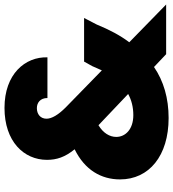

<svg xmlns="http://www.w3.org/2000/svg" viewBox="22 -781 770 854"><g transform="rotate(-90 407.0 -354.0)"><path d="M579 -528C582 -627 505 -719 354 -719C205 -719 123 -633 123 -530C123 -487 135 -450 170 -407C78 -362 36 -289 36 -205C36 -76 141 11 309 11C397 11 473 -11 536 -54L593 0H814L646 -164C677 -205 702 -253 725 -309L754 -365H560L540 -329C533 -314 528 -301 521 -286L356 -447C323 -480 306 -509 306 -532C306 -559 326 -575 353 -575C377 -575 398 -560 398 -528ZM322 -146C259 -146 225 -181 225 -222C225 -251 242 -280 277 -301L416 -169C389 -154 357 -146 322 -146Z"/></g></svg>

Font: SVN-Poppins ExtraBold
Style: Regular
Weight: 800
Designer: Ninad Kale (Devanagari), Jonny Pinhorn (Latin)
Foundry: Indian Type Foundry
Version: Version 3.002 2017; ttfautohint (v1.8.3)